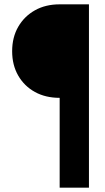

<svg xmlns="http://www.w3.org/2000/svg" viewBox="-20 -765 486 885"><path d="M36 -529Q36 -593 64 -641.5Q92 -690 141 -717.5Q190 -745 255 -745H390V100H255V-314Q190 -314 141 -341Q92 -368 64 -416.5Q36 -465 36 -529Z"/></svg>

Font: Plus Jakarta Text
Style: Bold
Weight: 700
Designer: Gumpita Rahayu
Foundry: Tokotype Studio
Version: Version 1.000